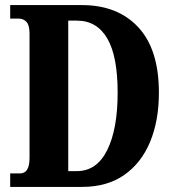

<svg xmlns="http://www.w3.org/2000/svg" viewBox="-20 -734 688 754"><path d="M20 0V-53H59Q96 -53 96 -114V-602Q96 -635 84 -648Q72 -661 53 -661H20V-714H302Q442 -714 523 -627Q604 -540 604 -370Q604 -260 569.5 -177Q535 -94 468 -47Q401 0 302 0ZM282 -62Q360 -62 401 -144.5Q442 -227 442 -370Q442 -514 401 -583.5Q360 -653 282 -653H248V-62Z"/></svg>

Font: Noto Serif Tamil ExtraCondensed ExtraBold
Style: Italic
Weight: 800
Width: 2
Italic angle: -12°
Designer: Indian Type Foundry, Tom Grace, and the Monotype Design Team
Foundry: Monotype Imaging Inc.
Version: Version 2.003; ttfautohint (v1.8.4.7-5d5b)